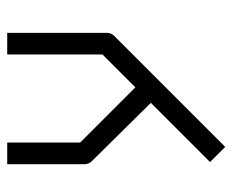

<svg xmlns="http://www.w3.org/2000/svg" viewBox="-76 -440 644 532"><g transform="rotate(-90 246.0 -174.0)"><path d="M227 -78 66 -241Q57 -250 57 -262V-476H117V-274L270 -121L361 -212V-476H421V-200Q421 -188 412 -179L105 128L63 86Z"/></g></svg>

Font: IBM 3270 Semi-Condensed
Style: Condensed
Weight: 400
Monospace: yes
Version: Version 2.3.1